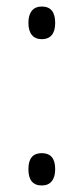

<svg xmlns="http://www.w3.org/2000/svg" viewBox="-20 -559 255 588"><path d="M108 -539Q149 -539 149 -489Q149 -464 138.5 -451.5Q128 -439 108 -439Q88 -439 77.5 -452Q67 -465 67 -489Q67 -513 77.5 -526Q88 -539 108 -539ZM108 -90Q149 -90 149 -41Q149 -17 138.5 -4Q128 9 108 9Q67 9 67 -41Q67 -90 108 -90Z"/></svg>

Font: Noto Sans Display Light Narrow
Style: Regular
Weight: 300
Width: 4
Designer: Monotype Design team
Foundry: Monotype Imaging Inc.
Version: Version 1.000